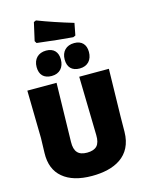

<svg xmlns="http://www.w3.org/2000/svg" viewBox="-155 -1173 963 1276"><g transform="rotate(-15 326.5 -535.5)"><path d="M52 -319 49 -216C47 -143 69 -86 116 -47C162 -8 229 12 316 12C468 12 597 -46 599 -216L600 -319L607 -647H403L412 -243C413 -209 406 -184 392 -169C378 -154 355 -146 324 -146C293 -146 271 -154 258 -169C244 -184 237 -209 238 -243L247 -647H46ZM178 -952 187 -937C290 -924 372 -916 433 -911L449 -918L465 -1001C378 -1027 297 -1054 222 -1083L206 -1076ZM339 -782C339 -729 368 -699 421 -699C477 -699 508 -736 508 -790C508 -841 480 -872 428 -872C373 -872 339 -837 339 -782ZM228 -699C284 -699 315 -736 315 -790C315 -841 287 -872 235 -872C180 -872 146 -837 146 -782C146 -729 175 -699 228 -699Z"/></g></svg>

Font: Luna Sans Black
Style: Regular
Weight: 900
Designer: Juan Pablo del Peral
Foundry: Huerta Tipografica
Version: Version 2.001; ttfautohint (v1.5)